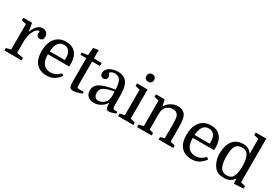

<svg xmlns="http://www.w3.org/2000/svg" viewBox="44 -1756 3919 2742"><g transform="rotate(30 2003.0 -385.0)"><path d="M337 -482Q333 -485 327.5 -486.5Q322 -488 317 -488Q305 -488 291 -477Q277 -466 264 -447.5Q251 -429 240 -405Q226 -371 218 -330.5Q210 -290 210 -247V-60L318 -41V0H36V-41L113 -60V-480L36 -499V-540H180L202 -408H206Q229 -476 268 -513Q307 -550 354 -550Q393 -550 419 -525.5Q445 -501 445 -460Q445 -430 429.5 -412.5Q414 -395 388 -395Q362 -395 347 -411.5Q332 -428 332 -455Q332 -461 333 -466.5Q334 -472 337 -482Z M950 -264H601Q601 -191 621 -143Q641 -97 678 -77Q715 -57 758 -57Q805 -57 844 -76.5Q883 -96 914 -130L946 -106Q911 -58 861 -24Q811 10 732 10Q663 10 610 -19.5Q557 -49 529 -106Q514 -137 507 -175Q500 -213 500 -256Q500 -396 564.5 -473Q629 -550 740 -550Q842 -550 897.5 -486.5Q953 -423 953 -311Q953 -301 952.5 -292.5Q952 -284 950 -264ZM734 -496Q614 -496 602 -313H852V-346Q852 -418 821.5 -457Q791 -496 734 -496Z M1006 -490V-526L1103 -540L1116 -666L1200 -678V-540H1328V-490H1200V-133Q1200 -99 1201 -86.5Q1202 -74 1205 -66Q1208 -59 1216 -56.5Q1224 -54 1242 -54H1312V-25Q1264 -7 1227.5 1.5Q1191 10 1169 10Q1124 10 1111 -27Q1107 -39 1105 -58Q1103 -77 1103 -114V-490Z M1376 -117Q1376 -195 1449 -240Q1522 -285 1691 -310Q1687 -369 1680 -402Q1673 -435 1662 -455Q1648 -481 1623 -493.5Q1598 -506 1569 -506Q1541 -506 1518.5 -496Q1496 -486 1488 -469Q1502 -459 1508.5 -443Q1515 -427 1515 -413Q1515 -388 1498.5 -373.5Q1482 -359 1458 -359Q1434 -359 1418.5 -375Q1403 -391 1403 -420Q1403 -462 1432 -491Q1461 -520 1505.5 -535Q1550 -550 1595 -550Q1636 -550 1670.5 -537.5Q1705 -525 1729 -501Q1791 -439 1791 -281V-136Q1791 -87 1797.5 -68Q1804 -49 1826 -49H1871V-19Q1799 10 1759 10Q1728 10 1717.5 -12.5Q1707 -35 1707 -99H1703Q1672 -48 1621 -19Q1570 10 1511 10Q1448 10 1412 -24Q1376 -58 1376 -117ZM1553 -48Q1581 -48 1611.5 -62.5Q1642 -77 1663 -103Q1679 -123 1686.5 -150.5Q1694 -178 1694 -215Q1694 -232 1693 -248.5Q1692 -265 1690 -280Q1609 -264 1563 -245.5Q1517 -227 1498 -201.5Q1479 -176 1479 -138Q1479 -95 1498.5 -71.5Q1518 -48 1553 -48Z M1988 -480 1911 -499V-540H2085V-60L2162 -41V0H1911V-41L1988 -60ZM1974 -701Q1974 -730 1991 -747Q2008 -764 2036 -764Q2065 -764 2082 -747Q2099 -730 2099 -701Q2099 -673 2082 -656Q2065 -639 2036 -639Q2007 -639 1990.5 -655.5Q1974 -672 1974 -701Z M2300 -60V-480L2223 -499V-540H2367L2389 -440H2393Q2423 -491 2474 -520.5Q2525 -550 2583 -550Q2666 -550 2706 -496Q2726 -468 2734.5 -417.5Q2743 -367 2743 -281V-60L2820 -41V0H2579V-41L2646 -60V-283Q2646 -348 2642.5 -380Q2639 -412 2630 -430Q2618 -454 2595.5 -466.5Q2573 -479 2542 -479Q2484 -479 2442 -442Q2401 -405 2397 -327V-60L2464 -41V0H2223V-41Z M3339 -264H2990Q2990 -191 3010 -143Q3030 -97 3067 -77Q3104 -57 3147 -57Q3194 -57 3233 -76.5Q3272 -96 3303 -130L3335 -106Q3300 -58 3250 -24Q3200 10 3121 10Q3052 10 2999 -19.5Q2946 -49 2918 -106Q2903 -137 2896 -175Q2889 -213 2889 -256Q2889 -396 2953.5 -473Q3018 -550 3129 -550Q3231 -550 3286.5 -486.5Q3342 -423 3342 -311Q3342 -301 3341.5 -292.5Q3341 -284 3339 -264ZM3123 -496Q3003 -496 2991 -313H3241V-346Q3241 -418 3210.5 -457Q3180 -496 3123 -496Z M3432 -265Q3432 -330 3449 -389Q3466 -448 3500 -485Q3529 -517 3569 -533.5Q3609 -550 3661 -550Q3705 -550 3741.5 -533Q3778 -516 3807 -472V-720L3730 -739V-780H3904V-60L3981 -41V0L3826 10L3818 -72Q3787 -26 3748 -8Q3709 10 3661 10Q3610 10 3569 -5Q3528 -20 3501 -53Q3469 -92 3450.5 -146.5Q3432 -201 3432 -265ZM3807 -266Q3807 -327 3798 -372Q3789 -417 3772 -445Q3756 -471 3733 -484.5Q3710 -498 3672 -498Q3638 -498 3612.5 -486Q3587 -474 3571 -451Q3553 -426 3545 -379.5Q3537 -333 3537 -273Q3537 -213 3546 -168.5Q3555 -124 3572 -95Q3589 -70 3612.5 -56Q3636 -42 3673 -42Q3708 -42 3733.5 -53.5Q3759 -65 3772 -88Q3789 -116 3798 -160.5Q3807 -205 3807 -266Z"/></g></svg>

Font: Domine
Style: Regular
Weight: 400
Designer: Pablo Impallari, Rodrigo Fuenzalida, Brenda Gallo
Foundry: Pablo Impallari, Rodrigo Fuenzalida, Brenda Gallo
Version: Version 2.000